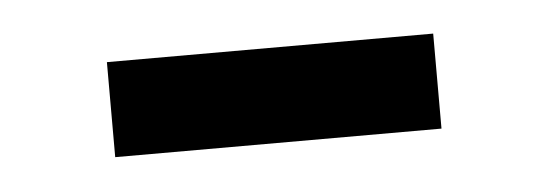

<svg xmlns="http://www.w3.org/2000/svg" viewBox="-24 -341 437 153"><g transform="rotate(-5 194.5 -265.0)"><path d="M64 -303H325V-227H64Z"/></g></svg>

Font: El Messiri Medium
Style: Regular
Weight: 500
Designer: Mohamed Gaber
Foundry: Kief Type Foundry
Version: Version 2.007